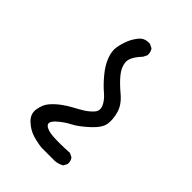

<svg xmlns="http://www.w3.org/2000/svg" viewBox="-208 -691 916 916"><g transform="rotate(45 250.0 -233.0)"><path d="M240.2 125Q207 121.1 175.8 111.3Q144.5 101.6 116.2 75.2Q87.9 48.8 93.8 12.7Q99.6 -23.4 119.1 -45.9Q138.7 -68.4 163.1 -86.4Q187.5 -104.5 211.9 -117.2Q236.3 -129.9 258.3 -143.6Q280.3 -157.2 297.9 -176.8Q315.4 -196.3 304.2 -222.2Q293 -248 265.6 -271Q238.3 -293.9 208 -330.1Q177.7 -366.2 164.1 -401.9Q150.4 -437.5 155.3 -466.3Q160.2 -495.1 170.9 -521.5Q181.6 -547.9 201.2 -571.3Q222.7 -594.7 256.8 -590.8L276.4 -581.1Q288.1 -565.4 286.1 -543.9L276.4 -524.4Q232.4 -477.5 235.4 -446.3Q238.3 -415 262.2 -385.7Q286.1 -356.4 326.2 -322.8Q366.2 -289.1 377 -249.5Q387.7 -210 382.8 -178.7Q377.9 -147.5 335.9 -108.9Q293.9 -70.3 261.2 -53.7Q228.5 -37.1 200.7 -11.2Q172.9 14.6 187 29.8Q201.2 44.9 242.7 47.9Q284.2 50.8 354.5 46.9L374 56.6Q385.7 70.3 383.8 91.8L374 111.3Q354.5 123 331.1 125Z"/></g></svg>

Font: JasonHandwriting2
Style: Regular
Weight: 400
Version: Version 1.05.10